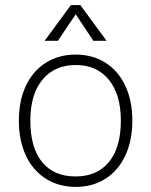

<svg xmlns="http://www.w3.org/2000/svg" viewBox="-20 -726 593 753"><path d="M54 -253Q54 -331 81.5 -389.5Q109 -448 160 -480Q211 -512 277 -512Q343 -512 393.5 -480Q444 -448 471.5 -389.5Q499 -331 499 -253Q499 -175 471.5 -116Q444 -57 393.5 -25Q343 7 277 7Q211 7 160 -25Q109 -57 81.5 -116Q54 -175 54 -253ZM454 -253Q454 -355 407 -413Q360 -471 277 -471Q194 -471 146.5 -413.5Q99 -356 99 -253Q99 -147 145 -90.5Q191 -34 276 -34Q361 -34 407.5 -91Q454 -148 454 -253ZM207 -566H155L258 -706H295L398 -566H346L277 -670Z"/></svg>

Font: MuliDisplayVN ExtraLight
Style: Regular
Weight: 200
Designer: Vernon Adams
Foundry: Vernon Adams
Version: Version 2.100